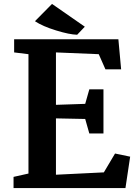

<svg xmlns="http://www.w3.org/2000/svg" viewBox="-20 -958 711 978"><path d="M158 -850 245 -938 412 -822 373 -781Q334 -782 265.5 -803Q197 -824 158 -850ZM125 -74V-682L52 -691V-758H583L597 -605H517L483 -682L265 -691V-424L414 -429L435 -503H507V-278H435L414 -352L265 -355V-68L509 -80L566 -176L643 -160L619 0H49V-57Z"/></svg>

Font: Martel ExtraBold
Style: Regular
Weight: 800
Designer: Dan Reynolds
Foundry: Dan Reynolds
Version: Version 1.001; ttfautohint (v1.1) -l 5 -r 5 -G 72 -x 0 -D la